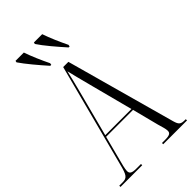

<svg xmlns="http://www.w3.org/2000/svg" viewBox="-279 -1012 1094 1094"><g transform="rotate(-45 268.0 -465.5)"><path d="M205 -771H213L215 -782C193 -827 167 -886 152 -931H85L83 -921C109 -882 163 -818 205 -771ZM353 -771H361L363 -782C341 -827 315 -886 300 -931H233L231 -921C256 -882 311 -818 353 -771ZM0 0H175V-10H138C101 -10 90 -18 90 -38C90 -54 99 -89 107 -118L144 -260H361L402 -100C409 -76 417 -51 417 -37C417 -19 409 -10 369 -10H344V0H536V-10H529C496 -10 487 -17 477 -52L294 -714H252L89 -91C72 -23 62 -10 27 -10H0ZM147 -270 222 -557C237 -615 242 -636 252 -680C260 -646 270 -607 295 -511L358 -270Z"/></g></svg>

Font: Noto Serif Display ExtraCondensed Light
Style: Regular
Weight: 300
Width: 2
Designer: Monotype Design Team
Foundry: Monotype Imaging Inc.
Version: Version 2.009